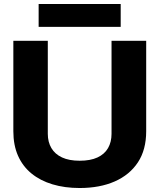

<svg xmlns="http://www.w3.org/2000/svg" viewBox="-20 -934 801 964"><path d="M380 10Q305 10 243.5 -8.5Q182 -27 138 -63Q94 -99 70.5 -152Q47 -205 47 -275V-729H220V-262Q220 -221 238 -190.5Q256 -160 291.5 -143.5Q327 -127 380 -127Q434 -127 469.5 -143.5Q505 -160 522.5 -190.5Q540 -221 540 -262V-729H714V-275Q714 -182 672.5 -119Q631 -56 556 -23Q481 10 380 10ZM174 -799V-914H586V-799Z"/></svg>

Font: Hubot Sans
Style: Bold
Weight: 700
Designer: Deni Anggara
Foundry: GitHub, Inc., Subsidiary of Microsoft Corporation
Version: Version 2.000